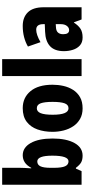

<svg xmlns="http://www.w3.org/2000/svg" viewBox="493 -1294 810 1837"><g transform="rotate(-90 898.5 -375.0)"><path d="M211.9 -759.8V-587.9Q211.9 -572.3 210.7 -545.9Q209.5 -519.5 207 -481.9H211.9Q234.9 -524.9 264.9 -543.9Q294.9 -563 332 -563Q405.8 -563 449 -486.8Q492.2 -410.6 492.2 -277.8Q492.2 -145.5 449.2 -67.9Q406.2 9.8 328.1 9.8Q291 9.8 266.1 -2.9Q241.2 -15.6 211.9 -54.2H204.1L180.2 0H49.8V-759.8ZM272.9 -423.8Q240.7 -423.8 226.3 -393.3Q211.9 -362.8 211.9 -296.9V-265.1Q211.9 -190.9 226.6 -158Q241.2 -125 273.9 -125Q328.1 -125 328.1 -279.8Q328.1 -423.8 272.9 -423.8Z M1006.8 -277.8Q1006.8 -224.6 995.4 -173.6Q983.9 -122.6 957.5 -81.1Q931.2 -39.6 887.9 -14.9Q844.7 9.8 780.8 9.8Q722.2 9.8 679.7 -14.4Q637.2 -38.6 609.9 -79.3Q582.5 -120.1 569.3 -171.6Q556.2 -223.1 556.2 -277.8Q556.2 -357.4 579.1 -422.1Q602.1 -486.8 652.1 -524.9Q702.1 -563 782.7 -563Q883.3 -563 945.1 -488.8Q1006.8 -414.6 1006.8 -277.8ZM719.7 -275.9Q719.7 -125 781.7 -125Q815.9 -125 829.3 -163.1Q842.8 -201.2 842.8 -277.8Q842.8 -353.5 829.3 -390.9Q815.9 -428.2 781.7 -428.2Q749.5 -428.2 734.6 -391.1Q719.7 -354 719.7 -275.9Z M1252 0H1089.8V-759.8H1252Z M1569.3 -563Q1651.9 -563 1700 -513.7Q1748 -464.4 1748 -362.8V0H1631.3L1604 -73.2H1601.1Q1574.2 -31.2 1542.7 -10.7Q1511.2 9.8 1459 9.8Q1411.6 9.8 1382.8 -16.1Q1354 -42 1341.1 -83Q1328.1 -124 1328.1 -168.9Q1328.1 -257.8 1375.7 -301.8Q1423.3 -345.7 1514.2 -349.1L1586.4 -352.1V-366.2Q1586.4 -434.1 1533.2 -434.1Q1486.8 -434.1 1414.1 -393.1L1372.1 -513.2Q1412.6 -537.1 1462.4 -550Q1512.2 -563 1569.3 -563ZM1586.4 -247.1 1556.2 -245.1Q1490.2 -242.2 1490.2 -175.8Q1490.2 -119.1 1529.3 -119.1Q1553.2 -119.1 1569.8 -140.9Q1586.4 -162.6 1586.4 -198.2Z"/></g></svg>

Font: Open Sans Condensed ExtraBold
Style: Regular
Weight: 800
Width: 3
Designer: Monotype Design Team
Foundry: Monotype Imaging Inc.
Version: Version 3.000; ttfautohint (v1.8.4)